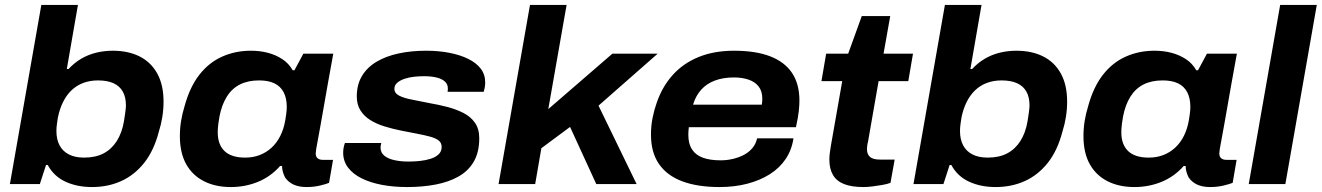

<svg xmlns="http://www.w3.org/2000/svg" viewBox="-20 -744 5342 776"><path d="M352 12Q292 12 245 -9.5Q198 -31 173 -77H166L141 0H20L147 -724H295L250 -465H257Q280 -490 308 -506.5Q336 -523 368.5 -531Q401 -539 436 -539Q498 -539 544 -516Q590 -493 615.5 -447Q641 -401 641 -333Q641 -302 636 -271Q631 -240 622 -212Q602 -135 562.5 -85.5Q523 -36 469.5 -12Q416 12 352 12ZM320 -107Q366 -107 398.5 -124Q431 -141 452 -174Q473 -207 481 -254Q484 -272 485.5 -283.5Q487 -295 488 -303Q489 -311 489 -317Q489 -351 476.5 -373.5Q464 -396 439 -407.5Q414 -419 376 -419Q344 -419 317 -409Q290 -399 269.5 -379.5Q249 -360 235 -332Q221 -304 214 -269Q212 -256 210.5 -246Q209 -236 208.5 -228.5Q208 -221 208 -214Q208 -181 220.5 -157Q233 -133 258 -120Q283 -107 320 -107Z M913 12Q851 12 804.5 -11.5Q758 -35 732.5 -80.5Q707 -126 707 -194Q707 -226 712 -256Q717 -286 726 -315Q747 -392 785.5 -441.5Q824 -491 877.5 -515Q931 -539 994 -539Q1031 -539 1063 -530.5Q1095 -522 1121 -505Q1147 -488 1163 -460H1170L1206 -527H1327L1304 -400Q1296 -352 1288.5 -311.5Q1281 -271 1275.5 -238Q1270 -205 1265 -180.5Q1260 -156 1258 -142Q1256 -128 1256 -124Q1256 -111 1263.5 -104.5Q1271 -98 1284 -98H1326L1310 -5Q1298 0 1273 6Q1248 12 1219 12Q1188 12 1166.5 2Q1145 -8 1132 -27Q1127 -37 1123.5 -48.5Q1120 -60 1120 -73H1112Q1074 -30 1022.5 -9Q971 12 913 12ZM971 -107Q1003 -107 1030 -117.5Q1057 -128 1078 -147.5Q1099 -167 1113 -195Q1127 -223 1133 -258Q1135 -271 1136.5 -281Q1138 -291 1138.5 -298.5Q1139 -306 1139 -312Q1139 -347 1126.5 -371Q1114 -395 1089.5 -407Q1065 -419 1027 -419Q982 -419 949.5 -402.5Q917 -386 896.5 -353Q876 -320 867 -273Q864 -256 862.5 -244Q861 -232 860.5 -224Q860 -216 860 -209Q860 -160 887.5 -133.5Q915 -107 971 -107Z M1626 12Q1570 12 1523 3Q1476 -6 1441 -23.5Q1406 -41 1386.5 -67Q1367 -93 1367 -127Q1367 -138 1369 -148Q1371 -158 1374 -166H1521Q1520 -162 1519 -157Q1518 -152 1518 -148Q1518 -127 1533.5 -114.5Q1549 -102 1575 -96.5Q1601 -91 1631 -91Q1654 -91 1677.5 -93.5Q1701 -96 1721 -102.5Q1741 -109 1753 -120.5Q1765 -132 1765 -150Q1765 -167 1752.5 -176.5Q1740 -186 1717.5 -192Q1695 -198 1666 -203.5Q1637 -209 1602 -216Q1567 -223 1534.5 -233Q1502 -243 1477 -258.5Q1452 -274 1437 -297.5Q1422 -321 1422 -354Q1422 -402 1443 -437Q1464 -472 1502 -494.5Q1540 -517 1591 -528Q1642 -539 1702 -539Q1753 -539 1796.5 -530.5Q1840 -522 1872.5 -506Q1905 -490 1923 -466.5Q1941 -443 1941 -411Q1941 -400 1939 -389.5Q1937 -379 1935 -373H1789Q1790 -378 1790 -381.5Q1790 -385 1790 -387Q1790 -404 1777.5 -415Q1765 -426 1743.5 -431Q1722 -436 1694 -436Q1676 -436 1655.5 -434Q1635 -432 1616.5 -426Q1598 -420 1586 -410Q1574 -400 1574 -385Q1574 -367 1594 -357Q1614 -347 1647 -341Q1680 -335 1717 -327Q1752 -321 1787 -312Q1822 -303 1852 -288Q1882 -273 1899.5 -248Q1917 -223 1917 -185Q1917 -129 1895 -91Q1873 -53 1833 -30.5Q1793 -8 1740 2Q1687 12 1626 12Z M1995 0 2122 -724H2270L2196 -303L2455 -527H2638L2399 -317L2553 0H2390L2284 -231L2168 -145L2143 0Z M2888 12Q2800 12 2738 -11Q2676 -34 2643.5 -81Q2611 -128 2611 -200Q2611 -235 2617.5 -267.5Q2624 -300 2634 -328Q2656 -393 2698.5 -440.5Q2741 -488 2803.5 -513.5Q2866 -539 2947 -539Q3034 -539 3092.5 -516.5Q3151 -494 3181 -449.5Q3211 -405 3211 -337Q3211 -320 3208.5 -295.5Q3206 -271 3197 -230H2764Q2763 -222 2762.5 -214Q2762 -206 2762 -199Q2762 -163 2777 -140Q2792 -117 2821 -106.5Q2850 -96 2893 -96Q2917 -96 2941 -101.5Q2965 -107 2985.5 -117.5Q3006 -128 3020.5 -145Q3035 -162 3040 -185H3187Q3180 -138 3155.5 -101.5Q3131 -65 3091.5 -40Q3052 -15 3000.5 -1.5Q2949 12 2888 12ZM2781 -321H3059Q3060 -328 3060.5 -334Q3061 -340 3061 -345Q3061 -375 3046.5 -394Q3032 -413 3006 -422Q2980 -431 2946 -431Q2903 -431 2869.5 -418.5Q2836 -406 2814 -381.5Q2792 -357 2781 -321Z M3470 12Q3422 12 3391.5 0Q3361 -12 3346.5 -37Q3332 -62 3332 -99Q3332 -110 3333.5 -123.5Q3335 -137 3338 -154L3384 -416H3300L3319 -527H3408L3463 -679H3578L3551 -527H3670L3651 -416H3531L3488 -170Q3486 -164 3485 -155Q3484 -146 3484 -141Q3484 -121 3496 -110Q3508 -99 3537 -99H3596L3579 -5Q3566 0 3546 3.5Q3526 7 3506 9.5Q3486 12 3470 12Z M4004 12Q3944 12 3897 -9.5Q3850 -31 3825 -77H3818L3793 0H3672L3799 -724H3947L3902 -465H3909Q3932 -490 3960 -506.5Q3988 -523 4020.5 -531Q4053 -539 4088 -539Q4150 -539 4196 -516Q4242 -493 4267.5 -447Q4293 -401 4293 -333Q4293 -302 4288 -271Q4283 -240 4274 -212Q4254 -135 4214.5 -85.5Q4175 -36 4121.5 -12Q4068 12 4004 12ZM3972 -107Q4018 -107 4050.5 -124Q4083 -141 4104 -174Q4125 -207 4133 -254Q4136 -272 4137.5 -283.5Q4139 -295 4140 -303Q4141 -311 4141 -317Q4141 -351 4128.5 -373.5Q4116 -396 4091 -407.5Q4066 -419 4028 -419Q3996 -419 3969 -409Q3942 -399 3921.5 -379.5Q3901 -360 3887 -332Q3873 -304 3866 -269Q3864 -256 3862.5 -246Q3861 -236 3860.5 -228.5Q3860 -221 3860 -214Q3860 -181 3872.5 -157Q3885 -133 3910 -120Q3935 -107 3972 -107Z M4565 12Q4503 12 4456.5 -11.5Q4410 -35 4384.5 -80.5Q4359 -126 4359 -194Q4359 -226 4364 -256Q4369 -286 4378 -315Q4399 -392 4437.5 -441.5Q4476 -491 4529.5 -515Q4583 -539 4646 -539Q4683 -539 4715 -530.5Q4747 -522 4773 -505Q4799 -488 4815 -460H4822L4858 -527H4979L4956 -400Q4948 -352 4940.5 -311.5Q4933 -271 4927.5 -238Q4922 -205 4917 -180.5Q4912 -156 4910 -142Q4908 -128 4908 -124Q4908 -111 4915.5 -104.5Q4923 -98 4936 -98H4978L4962 -5Q4950 0 4925 6Q4900 12 4871 12Q4840 12 4818.5 2Q4797 -8 4784 -27Q4779 -37 4775.5 -48.5Q4772 -60 4772 -73H4764Q4726 -30 4674.5 -9Q4623 12 4565 12ZM4623 -107Q4655 -107 4682 -117.5Q4709 -128 4730 -147.5Q4751 -167 4765 -195Q4779 -223 4785 -258Q4787 -271 4788.5 -281Q4790 -291 4790.5 -298.5Q4791 -306 4791 -312Q4791 -347 4778.5 -371Q4766 -395 4741.5 -407Q4717 -419 4679 -419Q4634 -419 4601.5 -402.5Q4569 -386 4548.5 -353Q4528 -320 4519 -273Q4516 -256 4514.5 -244Q4513 -232 4512.5 -224Q4512 -216 4512 -209Q4512 -160 4539.5 -133.5Q4567 -107 4623 -107Z M5027 0 5154 -724H5302L5175 0Z"/></svg>

Font: Archivo SemiExpanded
Style: Bold Italic
Weight: 700
Width: 6
Italic angle: -10°
Designer: Hector Gatti
Foundry: Omnibus-Type
Version: Version 2.001